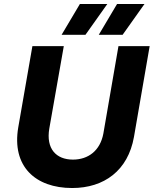

<svg xmlns="http://www.w3.org/2000/svg" viewBox="-20 -932 773 966"><path d="M343 14C504 14 624 -74 654 -243L733 -700H576L500 -260C484 -174 424 -129 347 -129C262 -129 211 -184 228 -285L301 -700H143L72 -292C38 -95 158 14 343 14ZM410 -757 520 -912H382L290 -757ZM597 -757 707 -912H569L477 -757Z"/></svg>

Font: Fixel Display 20240404
Style: Bold Italic
Weight: 700
Italic angle: -10°
Designer: AlfaBravo + MacPaw
Foundry: Kyrylo Tkachov, Marchela Mozhyna, Serhii Makarenko, Maria Weinstein, Zakhar Kryvoshyya
Version: Version 1.211;Glyphs 3.2 (3225)